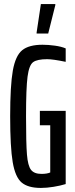

<svg xmlns="http://www.w3.org/2000/svg" viewBox="-20 -916 371 944"><path d="M30 -344Q30 -495 43 -568.5Q56 -642 89 -669Q122 -696 189 -696Q218 -696 250 -691.5Q282 -687 303 -678V-612Q240 -625 212 -625Q163 -625 143 -610.5Q123 -596 115.5 -539.5Q108 -483 108 -344Q108 -212 112.5 -156.5Q117 -101 132.5 -81Q148 -61 184 -61Q211 -61 227 -68V-300H176V-371H303V-11Q277 -3 243.5 2.5Q210 8 181 8Q118 8 86.5 -18.5Q55 -45 42.5 -118.5Q30 -192 30 -344ZM160 -751V-756L181 -896H252V-891L217 -751Z"/></svg>

Font: Saira Ultra Condensed Medium
Style: Regular
Weight: 500
Width: 1
Designer: Hector Gatti with collaboration of the Omnibus-Type team
Foundry: Omnibus-Type
Version: Version 1.001; ttfautohint (v1.8)